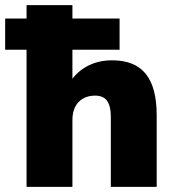

<svg xmlns="http://www.w3.org/2000/svg" viewBox="-51 -725 677 745"><path d="M52 0V-532H-31V-653H52V-705H230V-653H413V-532H230V-394H214Q238 -440 282.5 -465.5Q327 -491 384 -491Q472 -491 514.5 -438.5Q557 -386 557 -278V0H379V-271Q379 -301 372 -319.5Q365 -338 351.5 -346Q338 -354 318 -354Q291 -354 271 -342.5Q251 -331 240.5 -310Q230 -289 230 -260V0Z"/></svg>

Font: Nunito Sans 12pt ExtraLight 12pt Black
Style: Regular
Weight: 900
Version: Version 3.101;gftools[0.9.27]